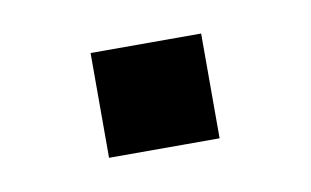

<svg xmlns="http://www.w3.org/2000/svg" viewBox="-31 -162 338 209"><g transform="rotate(-10 138.0 -58.0)"><path d="M198.9 0V-115.8H76.7V0Z"/></g></svg>

Font: Riot Sans 2.0
Style: Regular
Weight: 400
Designer: Rasmus Andersson
Foundry: rsms
Version: Version 3.006;hotconv 1.0.109;makeotfexe 2.5.65596